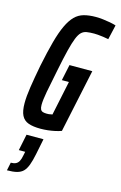

<svg xmlns="http://www.w3.org/2000/svg" viewBox="-145 -756 694 1105"><g transform="rotate(15 202.0 -203.5)"><path d="M140 8Q96 8 68 -2Q40 -12 27 -38Q14 -64 14 -111Q14 -151 22.5 -207Q31 -263 46 -342Q64 -430 81 -492Q98 -554 117 -594Q136 -634 158.5 -656.5Q181 -679 211.5 -687.5Q242 -696 283 -696Q302 -696 324.5 -693.5Q347 -691 368 -687Q389 -683 404 -678L384 -591Q369 -594 351.5 -596.5Q334 -599 320 -600Q306 -601 298 -601Q272 -601 253.5 -598Q235 -595 222 -582.5Q209 -570 198 -542.5Q187 -515 175 -467Q163 -419 148 -344Q130 -258 120.5 -206Q111 -154 111 -127Q111 -109 115.5 -100Q120 -91 129.5 -88Q139 -85 153 -85Q160 -85 165.5 -85.5Q171 -86 176.5 -87.5Q182 -89 186 -89L229 -294H187L207 -389H343L263 -12Q247 -6 226.5 -1.5Q206 3 183.5 5.5Q161 8 140 8ZM16 289 26 241Q44 241 55.5 235.5Q67 230 74 217.5Q81 205 85 183L90 159H52L72 62H173L154 156Q146 196 136 222.5Q126 249 112 263Q98 277 75 283Q52 289 16 289Z"/></g></svg>

Font: Saira UltraCondensed
Style: Bold Italic
Weight: 700
Width: 1
Italic angle: -12°
Designer: Hector Gatti with collaboration of the Omnibus-Type team
Foundry: Omnibus-Type
Version: Version 1.101